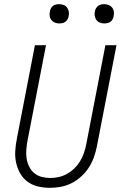

<svg xmlns="http://www.w3.org/2000/svg" viewBox="-20 -886 590 918"><path d="M219 12Q189 12 161.5 5.5Q134 -1 112 -17Q90 -33 76.5 -57Q63 -81 57 -108.5Q51 -136 53 -165.5Q55 -195 61 -225L147 -670H200L112 -216Q108 -194 106 -172Q104 -150 107 -129.5Q110 -109 119 -90.5Q128 -72 143 -59Q158 -46 178.5 -40.5Q199 -35 221 -35Q241 -35 261 -39.5Q281 -44 300 -54.5Q319 -65 335.5 -81Q352 -97 363 -115.5Q374 -134 381 -154Q388 -174 392 -194L484 -670H537L443 -185Q438 -160 429 -134.5Q420 -109 405 -85.5Q390 -62 368.5 -42.5Q347 -23 322.5 -10.5Q298 2 271.5 7Q245 12 219 12ZM479 -774Q467 -774 457 -778Q447 -782 441 -790.5Q435 -799 433 -810Q431 -821 434 -833Q435 -840 439.5 -847Q444 -854 450 -858.5Q456 -863 463.5 -864.5Q471 -866 479 -866Q490 -866 500 -862Q510 -858 516.5 -849.5Q523 -841 524.5 -830Q526 -819 523 -807Q522 -800 518 -793Q514 -786 507.5 -781.5Q501 -777 493.5 -775.5Q486 -774 479 -774ZM263 -774Q252 -774 242 -778Q232 -782 225.5 -790.5Q219 -799 217.5 -810Q216 -821 219 -833Q220 -840 224 -847Q228 -854 234.5 -858.5Q241 -863 248.5 -864.5Q256 -866 263 -866Q275 -866 285 -862Q295 -858 301 -849.5Q307 -841 309 -830Q311 -819 308 -807Q307 -800 302.5 -793Q298 -786 292 -781.5Q286 -777 278.5 -775.5Q271 -774 263 -774Z"/></svg>

Font: Lode Dark
Style: Italic
Weight: 400
Italic angle: -11°
Monospace: yes
Designer: Belleve Invis
Foundry: Belleve Invis
Version: Version 29.2.0; ttfautohint (v1.8.3)